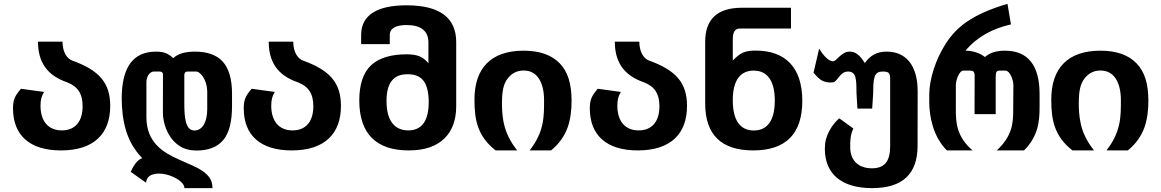

<svg xmlns="http://www.w3.org/2000/svg" viewBox="-20 -785 6061 1002"><path d="M298.3 0C470.7 0 555.2 -87.4 555.2 -232.4C555.2 -353 497.1 -418 358.9 -468.3L359.4 -467.8C330.6 -478 306.6 -510.7 306.2 -567.4H178.2C178.7 -462.4 223.6 -391.6 331.5 -355H331.1C384.8 -334 411.1 -297.4 411.1 -231C411.1 -149.4 371.1 -104.5 302.7 -104.5C232.9 -104.5 191.4 -151.4 191.4 -233.9C191.4 -264.6 197.3 -284.7 210 -305.2L89.4 -321.8C56.2 -283.7 47.9 -262.2 47.9 -219.2C47.9 -81.1 132.8 0 298.3 0Z M942.4 196.8H1088.9C1088.9 175.8 1084 158.2 1074.2 143.6C1055.2 114.3 1017.6 93.3 980 76.7C963.4 69.3 954.6 66.4 916.5 48.8C871.1 27.8 831.5 8.3 798.3 -26.9C766.1 -61 744.1 -106.9 744.1 -173.8V-356.4C744.1 -371.6 748.5 -385.3 755.9 -395.5C761.7 -403.8 771.5 -411.6 781.2 -411.6H814C825.2 -411.6 830.1 -405.3 830.6 -397.5L830.1 -197.3C830.1 -171.4 835.4 -141.1 847.2 -111.8C859.4 -81.1 877.4 -54.7 902.8 -33.7C928.2 -12.7 958.5 0.5 1007.8 0.5C1062.5 0.5 1112.3 -15.6 1144 -52.7C1175.8 -89.8 1190.9 -149.9 1190.9 -231.9V-294.9C1190.9 -373 1174.3 -428.7 1141.6 -464.4C1108.9 -499.5 1059.6 -515.6 997.1 -515.6C945.3 -515.6 908.7 -504.4 884.3 -481.9C856.9 -505.9 835.9 -515.6 794.4 -515.6C675.8 -515.6 615.2 -436 615.2 -270.5C615.2 -218.8 621.1 -157.7 637.7 -103.5C654.3 -50.3 680.2 -2.9 722.7 40.5C708.5 43.9 695.3 56.6 685.1 70.8C674.8 85 666.5 101.6 662.1 111.8L742.2 168.5C744.1 145.5 757.3 131.8 776.9 125.5C795.9 119.1 821.3 119.6 845.2 125C866.7 129.9 892.6 140.1 912.1 153.8C930.2 166.5 942.4 181.6 942.4 196.8ZM995.1 -104C970.2 -104 957.5 -121.6 950.2 -148.9C942.9 -175.8 941.9 -211.9 941.9 -249V-394C941.9 -405.3 948.2 -411.6 958 -411.6H1005.4C1012.7 -411.6 1026.9 -402.8 1039.1 -384.8C1049.8 -368.7 1061.5 -340.8 1061.5 -303.2V-216.8C1061.5 -183.6 1055.7 -155.3 1044.4 -135.7C1033.2 -115.7 1015.6 -104 995.1 -104Z M1502.4 0C1674.8 0 1759.3 -87.4 1759.3 -232.4C1759.3 -353 1701.2 -418 1563 -468.3L1563.5 -467.8C1534.7 -478 1510.7 -510.7 1510.3 -567.4H1382.3C1382.8 -462.4 1427.7 -391.6 1535.6 -355H1535.2C1588.9 -334 1615.2 -297.4 1615.2 -231C1615.2 -149.4 1575.2 -104.5 1506.8 -104.5C1437 -104.5 1395.5 -151.4 1395.5 -233.9C1395.5 -264.6 1401.4 -284.7 1414.1 -305.2L1293.5 -321.8C1260.3 -283.7 1252 -262.2 1252 -219.2C1252 -81.1 1336.9 0 1502.4 0Z M2112.8 0C2198.7 0 2258.3 -22.5 2299.3 -62.5C2340.3 -102.5 2360.8 -159.7 2360.8 -230V-565.4C2360.8 -694.3 2272.5 -757.3 2101.6 -757.3C1946.8 -757.3 1864.7 -705.6 1864.7 -602.5V-554.7H2014.2V-602.5C2014.2 -637.7 2047.4 -654.3 2102.1 -654.3C2175.3 -654.3 2215.8 -624.5 2215.8 -563.5V-454.6C2185.5 -492.2 2153.8 -501.5 2099.6 -501.5C2027.8 -501.5 1961.4 -485.4 1918.5 -446.3C1875 -406.7 1855 -343.3 1855 -260.7C1855 -86.9 1943.8 0 2112.8 0ZM2110.8 -104.5C2042 -104.5 1997.1 -151.4 1997.1 -257.8C1997.1 -307.1 2006.8 -342.8 2026.9 -366.2C2045.9 -388.7 2072.8 -397.5 2107.4 -397.5C2141.1 -397.5 2168.9 -389.2 2188 -366.2C2207 -343.3 2217.3 -305.2 2217.3 -252.4C2217.3 -153.3 2180.7 -104.5 2110.8 -104.5Z M2566.4 0H2679.2C2642.1 -46.9 2621.1 -90.8 2610.4 -137.2C2600.1 -181.2 2599.6 -225.6 2599.6 -242.7C2599.6 -312.5 2607.9 -348.1 2630.4 -376.5C2653.8 -406.2 2682.6 -417 2712.9 -417C2749 -417 2774.4 -401.4 2791.5 -376C2810.1 -348.6 2819.3 -308.6 2819.3 -264.2C2819.3 -221.2 2819.8 -179.7 2810.5 -136.7C2801.3 -93.8 2782.7 -49.3 2744.1 0H2856C2900.4 -37.1 2926.8 -76.7 2942.4 -120.1C2957.5 -162.6 2962.9 -211.4 2962.9 -258.8C2962.9 -349.6 2942.9 -411.1 2900.9 -454.6C2859.4 -497.6 2797.4 -520.5 2712.4 -520.5C2541.5 -520.5 2455.6 -428.2 2456.1 -264.2C2456.1 -209.5 2460.4 -161.6 2476.6 -118.7C2492.7 -75.2 2520 -36.6 2566.4 0Z M3308.6 0C3481 0 3565.4 -87.4 3565.4 -232.4C3565.4 -353 3507.3 -418 3369.1 -468.3L3369.6 -467.8C3340.8 -478 3316.9 -510.7 3316.4 -567.4H3188.5C3189 -462.4 3233.9 -391.6 3341.8 -355H3341.3C3395 -334 3421.4 -297.4 3421.4 -231C3421.4 -149.4 3381.3 -104.5 3313 -104.5C3243.2 -104.5 3201.7 -151.4 3201.7 -233.9C3201.7 -264.6 3207.5 -284.7 3220.2 -305.2L3099.6 -321.8C3066.4 -283.7 3058.1 -262.2 3058.1 -219.2C3058.1 -81.1 3143.1 0 3308.6 0Z M3910.6 0C4082.5 0 4167 -87.9 4167 -258.8C4167 -434.1 4077.6 -521 3923.3 -521C3867.7 -521 3843.8 -509.8 3804.2 -469.2V-579.1C3804.2 -621.6 3817.4 -636.2 3843.3 -636.2H4107.9V-744.6H3852.5C3723.6 -744.6 3659.7 -685.1 3660.2 -565.4V-244.6C3660.2 -81.1 3745.6 0 3910.6 0ZM3914.1 -104C3842.3 -104 3804.2 -157.7 3804.2 -261.2C3804.2 -368.2 3845.2 -416.5 3913.1 -416.5C3984.4 -416.5 4023.4 -363.8 4023.4 -259.8C4023.4 -153.8 3982.9 -104 3914.1 -104Z M4531.2 196.8C4689.9 196.8 4768.1 123 4768.6 -22.9L4769 -308.6C4769 -448.7 4704.1 -515.6 4607.4 -515.6C4556.2 -515.6 4523.4 -497.1 4493.2 -456.1C4470.2 -491.7 4449.2 -515.6 4414.6 -515.6C4403.3 -515.6 4393.1 -513.2 4384.8 -507.8C4367.2 -497.6 4354 -483.4 4342.8 -473.1C4337.4 -467.8 4332 -465.3 4326.2 -465.3C4314.5 -465.3 4300.3 -474.6 4287.6 -487.8C4276.4 -499 4262.7 -517.6 4254.9 -531.2L4225.6 -405.3C4242.7 -385.7 4255.4 -372.6 4269.5 -364.7C4283.7 -356.9 4300.8 -354.5 4316.4 -354.5C4336.4 -354.5 4337.9 -358.4 4358.4 -383.3C4370.6 -398.4 4382.8 -411.6 4406.2 -411.6C4424.8 -411.6 4438 -403.3 4443.8 -382.8C4449.2 -363.8 4449.7 -336.4 4449.7 -301.3L4454.6 -218.3H4531.7L4537.1 -301.3C4537.1 -336.9 4538.1 -364.7 4544.4 -383.3C4552.2 -407.2 4566.9 -411.6 4587.9 -411.6C4598.1 -411.6 4610.4 -410.6 4616.7 -405.3C4623 -399.9 4625.5 -390.6 4625.5 -374.5V-21.5C4625.5 58.1 4595.2 93.3 4530.3 93.3C4464.8 93.3 4417 57.1 4417 -17.6C4417 -52.2 4417.5 -81.1 4433.6 -114.3L4359.9 -167.5C4339.8 -150.4 4322.3 -128.9 4307.1 -100.1C4292.5 -72.3 4284.7 -46.4 4284.7 -7.8C4284.7 119.1 4368.2 196.8 4531.2 196.8Z M4921.4 0H5055.7C5012.7 -37.1 4991.2 -73.7 4980 -109.9C4968.8 -146 4968.3 -181.2 4968.3 -217.8V-341.8C4968.3 -354 4972.7 -373 4980 -388.7C4987.3 -404.3 4996.6 -416.5 5007.8 -416.5H5041.5C5049.3 -416.5 5055.7 -415.5 5060.1 -411.6C5064 -407.7 5066.4 -400.4 5066.4 -387.2L5065.9 -189.5H5176.3V-384.8C5176.3 -411.6 5183.1 -416.5 5196.3 -416.5H5227.5C5238.3 -416.5 5249 -404.8 5256.8 -388.7C5263.7 -374 5268.6 -354.5 5268.6 -341.8L5267.6 -205.6C5267.6 -173.8 5266.1 -140.6 5254.9 -106.9C5243.2 -71.8 5221.7 -37.1 5182.1 0H5324.2C5360.8 -36.6 5381.3 -74.7 5392.6 -113.3C5403.8 -151.4 5405.3 -189.5 5405.3 -228.5V-293.9C5405.3 -442.9 5345.7 -520.5 5224.6 -520.5C5181.6 -520.5 5146 -510.7 5120.1 -487.3C5096.7 -506.3 5059.6 -520.5 5018.6 -520.5C5079.6 -593.3 5159.7 -635.7 5255.9 -657.7L5237.8 -765.1C5058.6 -711.4 4973.6 -648.9 4913.6 -554.2C4862.3 -473.6 4829.6 -369.6 4829.6 -292.5V-250C4829.6 -216.8 4834 -172.9 4847.7 -127.9C4861.3 -83 4884.3 -37.1 4921.4 0Z M5576.7 0H5689.5C5652.3 -46.9 5631.3 -90.8 5620.6 -137.2C5610.4 -181.2 5609.9 -225.6 5609.9 -242.7C5609.9 -312.5 5618.2 -348.1 5640.6 -376.5C5664.1 -406.2 5692.9 -417 5723.1 -417C5759.3 -417 5784.7 -401.4 5801.8 -376C5820.3 -348.6 5829.6 -308.6 5829.6 -264.2C5829.6 -221.2 5830.1 -179.7 5820.8 -136.7C5811.5 -93.8 5793 -49.3 5754.4 0H5866.2C5910.6 -37.1 5937 -76.7 5952.6 -120.1C5967.8 -162.6 5973.1 -211.4 5973.1 -258.8C5973.1 -349.6 5953.1 -411.1 5911.1 -454.6C5869.6 -497.6 5807.6 -520.5 5722.7 -520.5C5551.8 -520.5 5465.8 -428.2 5466.3 -264.2C5466.3 -209.5 5470.7 -161.6 5486.8 -118.7C5502.9 -75.2 5530.3 -36.6 5576.7 0Z"/></svg>

Font: Hack
Style: Bold
Weight: 700
Monospace: yes
Designer: Christopher Simpkins
Foundry: Christopher Simpkins
Version: Version 2.010